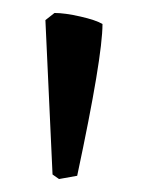

<svg xmlns="http://www.w3.org/2000/svg" viewBox="-20 -748 222 296"><path d="M50 -717 64 -728Q80 -728 104 -722.5Q128 -717 138 -711Q138 -660 99 -477L71 -472L61 -479Z"/></svg>

Font: Buenard
Style: Bold
Weight: 700
Foundry: FontFuror
Version: Version 1.002 2011